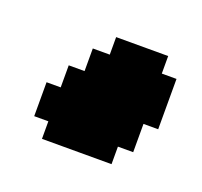

<svg xmlns="http://www.w3.org/2000/svg" viewBox="-53 -830 336 319"><g transform="rotate(20 115.0 -670.5)"><path d="M170 -570H47V-601H22V-661H47V-700H75V-740H105V-771H197V-740H223V-651H197V-601H170Z"/></g></svg>

Font: DNF Bit Bit TTF
Style: Regular
Weight: 400
Designer: Kim So-Yeon
Foundry: NEOPLE Inc.
Version: Version 1.000;September 28, 2022;FontCreator 14.0.0.2872 64-